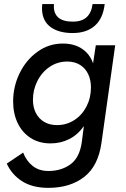

<svg xmlns="http://www.w3.org/2000/svg" viewBox="-20 -717 624 950"><path d="M13.5 92.5 94.5 38Q110.5 79.5 141.8 104.2Q173 129 220 129Q283.5 129 329 95.8Q374.5 62.5 385 -16L395 -93Q364.5 -50 322.5 -28.8Q280.5 -7.5 230 -7.5Q173.5 -7.5 131.8 -34.2Q90 -61 67.5 -108Q45 -155 45 -214.5Q45 -289 77.2 -355Q109.5 -421 165.8 -461.2Q222 -501.5 290.5 -501.5Q348 -501.5 386.5 -475.2Q425 -449 440.5 -403.5L454 -493H550L482 -10Q466 104.5 396.5 158.5Q327 212.5 219 212.5Q141 212.5 89.8 180Q38.5 147.5 13.5 92.5ZM430 -284.5Q430 -322 416 -351Q402 -380 375.5 -396.2Q349 -412.5 313 -412.5Q264.5 -412.5 225.8 -386.2Q187 -360 165 -316.2Q143 -272.5 143 -223Q143 -186 157.5 -157.8Q172 -129.5 198.8 -113.8Q225.5 -98 262 -98Q309 -98 347.5 -122.8Q386 -147.5 408 -190.2Q430 -233 430 -284.5ZM188 -667Q187.5 -677.5 189 -697H247Q246.5 -693 246.5 -685Q246.5 -649 269.5 -629.5Q292.5 -610 340 -610Q385.5 -610 409.2 -632.5Q433 -655 438 -697H498Q490 -625.5 449 -589.5Q408 -553.5 339.5 -553.5Q272.5 -553.5 232 -582Q191.5 -610.5 188 -667Z"/></svg>

Font: HK Grotesk Medium
Style: Italic
Weight: 500
Italic angle: -8°
Designer: Alfredo Marco Pradil
Foundry: Hanken Design Co.
Version: Version 3.004